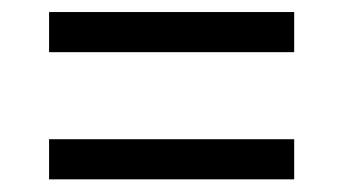

<svg xmlns="http://www.w3.org/2000/svg" viewBox="-20 -466 556 311"><path d="M456.5 -175.5H59.5V-240.5H456.5ZM456.5 -381.5H59.5V-446.5H456.5Z"/></svg>

Font: Anek Devanagari
Style: Regular
Weight: 400
Designer: Kailash Malviya (Devanagari) & Yesha Goshar (Latin)
Foundry: Ek Type
Version: Version 1.003